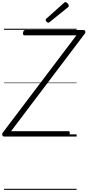

<svg xmlns="http://www.w3.org/2000/svg" viewBox="-38 -1279 820 1799"><path d="M0 0Q-8 0 -12.5 -5.5Q-17 -11 -17.5 -19Q-18 -27 -13 -35L678 -948H192Q183 -948 179.5 -954Q176 -960 178 -973Q180 -986 185.5 -992Q191 -998 200 -998H743Q756 -998 760.5 -986Q765 -974 756 -963L66 -50H601Q611 -50 614 -44.5Q617 -39 615 -26Q613 -12 607.5 -6Q602 0 593 0ZM415 -1066Q407 -1066 398.5 -1075Q390 -1084 390 -1090Q390 -1093 390.5 -1096Q391 -1099 395 -1103L559 -1250Q563 -1253 566 -1256Q569 -1259 574 -1259Q581 -1259 588.5 -1253.5Q596 -1248 601 -1240Q606 -1232 606 -1226Q606 -1222 605 -1218.5Q604 -1215 599 -1211L428 -1073Q424 -1070 421 -1068Q418 -1066 415 -1066ZM0 490H680V500H0ZM0 -20H680V0H0ZM0 -505H680V-500H0ZM0 -1010H680V-1000H0Z"/></svg>

Font: Playwrite ZA Guides
Style: Regular
Weight: 400
Designer: Veronika Burian, José Scaglione
Foundry: TypeTogether
Version: Version 1.003